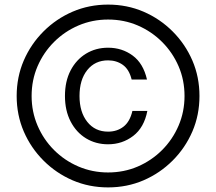

<svg xmlns="http://www.w3.org/2000/svg" viewBox="-20 -705 940 835"><path d="M450 110Q367.5 110 295.8 79.2Q224.2 48.3 169.2 -6.7Q114.2 -61.7 83.3 -133.3Q52.5 -205 52.5 -287.5Q52.5 -370 83.3 -441.7Q114.2 -513.3 169.2 -568.3Q224.2 -623.3 295.8 -654.2Q367.5 -685 450 -685Q532.5 -685 604.2 -654.2Q675.8 -623.3 730.8 -568.3Q785.8 -513.3 816.7 -441.7Q847.5 -370 847.5 -287.5Q847.5 -205 816.7 -133.3Q785.8 -61.7 730.8 -6.7Q675.8 48.3 604.2 79.2Q532.5 110 450 110ZM450 45Q519.2 45 579.2 19.2Q639.2 -6.7 685 -52.5Q730.8 -98.3 756.7 -158.8Q782.5 -219.2 782.5 -287.5Q782.5 -356.7 756.7 -416.7Q730.8 -476.7 685 -522.5Q639.2 -568.3 579.2 -594.2Q519.2 -620 450 -620Q381.7 -620 321.2 -594.2Q260.8 -568.3 215 -522.5Q169.2 -476.7 143.3 -416.7Q117.5 -356.7 117.5 -287.5Q117.5 -219.2 143.3 -158.8Q169.2 -98.3 215 -52.5Q260.8 -6.7 321.2 19.2Q381.7 45 450 45ZM450 -77.5Q396.7 -77.5 354.2 -103.3Q311.7 -129.2 287.1 -176.7Q262.5 -224.2 262.5 -287.5Q262.5 -351.7 287.1 -398.8Q311.7 -445.8 354.2 -471.7Q396.7 -497.5 450 -497.5Q510.8 -497.5 557.1 -463.3Q603.3 -429.2 619.2 -359.2H552.5Q541.7 -403.3 514.2 -422.9Q486.7 -442.5 450 -442.5Q393.3 -442.5 359.6 -400.4Q325.8 -358.3 325.8 -287.5Q325.8 -217.5 359.6 -175Q393.3 -132.5 450 -132.5Q489.2 -132.5 517.1 -154.2Q545 -175.8 555.8 -222.5H620.8Q606.7 -150 559.2 -113.8Q511.7 -77.5 450 -77.5Z"/></svg>

Font: Funnel Sans Light
Style: Regular
Weight: 300
Designer: NORD ID, Kristian Moeller
Foundry: Dicotype
Version: Version 1.000